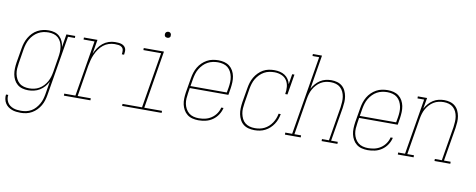

<svg xmlns="http://www.w3.org/2000/svg" viewBox="-75 -1098 4150 1675"><g transform="rotate(10 2000.0 -261.0)"><path d="M159 213Q139 213 118.5 210.5Q98 208 80 201Q62 194 46.5 182.5Q31 171 21 154.5Q11 138 7 118Q3 98 6 78H26Q23 96 26.5 113Q30 130 38.5 144.5Q47 159 60.5 169Q74 179 90 185Q106 191 123.5 193Q141 195 159 195Q182 195 205 190Q228 185 249 173Q270 161 286.5 142.5Q303 124 315 103Q327 82 333.5 60Q340 38 344 15L363 -100Q351 -75 332.5 -54Q314 -33 290.5 -18.5Q267 -4 240.5 2Q214 8 189 8Q162 8 137 1Q112 -6 93 -22Q74 -38 62.5 -60.5Q51 -83 46.5 -108Q42 -133 43 -160Q44 -187 48 -213L70 -343Q74 -368 82 -392.5Q90 -417 103.5 -440Q117 -463 136 -482.5Q155 -502 178.5 -514.5Q202 -527 227 -532.5Q252 -538 278 -538Q305 -538 330 -530.5Q355 -523 373.5 -505.5Q392 -488 402 -464.5Q412 -441 415 -415L434 -530H512V-512H451L363 18Q359 43 351.5 67.5Q344 92 331 114.5Q318 137 299 156.5Q280 176 257 189Q234 202 209 207.5Q184 213 159 213ZM195 -10Q217 -10 240 -15Q263 -20 283.5 -32Q304 -44 321 -62Q338 -80 349.5 -101Q361 -122 367.5 -144Q374 -166 378 -189L399 -319Q403 -342 404.5 -366Q406 -390 402.5 -413Q399 -436 389.5 -456.5Q380 -477 363.5 -492Q347 -507 324.5 -513.5Q302 -520 278 -520Q255 -520 232 -515Q209 -510 187.5 -498Q166 -486 148.5 -468Q131 -450 119 -429Q107 -408 100 -385.5Q93 -363 89 -340L68 -210Q64 -186 62.5 -162Q61 -138 65.5 -115Q70 -92 80.5 -71.5Q91 -51 108 -36.5Q125 -22 148 -16Q171 -10 195 -10Z M505 0V-18H604L686 -512H589V-530H709L688 -404Q700 -431 716.5 -456Q733 -481 756.5 -500Q780 -519 808 -528.5Q836 -538 864 -538Q878 -538 892.5 -537Q907 -536 920 -532Q933 -528 943.5 -519.5Q954 -511 959 -498.5Q964 -486 963 -471.5Q962 -457 960 -443H940Q943 -460 941.5 -477.5Q940 -495 927.5 -505.5Q915 -516 898 -518Q881 -520 864 -520Q838 -520 811.5 -511.5Q785 -503 763.5 -485.5Q742 -468 726 -445Q710 -422 698.5 -396.5Q687 -371 680.5 -345.5Q674 -320 669 -294L624 -18H740V0Z M1021 0V-18H1194L1276 -512H1119V-530H1298L1214 -18H1371V0ZM1306 -654Q1300 -654 1294 -656Q1288 -658 1284.5 -663Q1281 -668 1280 -674Q1279 -680 1280 -686Q1281 -691 1283.5 -695Q1286 -699 1289.5 -701.5Q1293 -704 1297.5 -705.5Q1302 -707 1306 -707Q1313 -707 1318.5 -704.5Q1324 -702 1327.5 -697Q1331 -692 1332 -686Q1333 -680 1332 -674Q1332 -669 1329.5 -665Q1327 -661 1323 -658.5Q1319 -656 1315 -655Q1311 -654 1306 -654Z M1697 8Q1670 8 1644 1.5Q1618 -5 1598 -20.5Q1578 -36 1565.5 -58.5Q1553 -81 1547.5 -106Q1542 -131 1543 -158.5Q1544 -186 1548 -213L1570 -343Q1574 -368 1582 -393Q1590 -418 1603.5 -441Q1617 -464 1636.5 -483Q1656 -502 1679.5 -515Q1703 -528 1729 -533Q1755 -538 1780 -538Q1807 -538 1832.5 -531.5Q1858 -525 1878 -509.5Q1898 -494 1910.5 -471.5Q1923 -449 1928 -423.5Q1933 -398 1932 -371Q1931 -344 1927 -317L1917 -256H1575L1568 -210Q1564 -186 1562.5 -161.5Q1561 -137 1565.5 -114.5Q1570 -92 1581 -71.5Q1592 -51 1609.5 -36.5Q1627 -22 1650 -16Q1673 -10 1697 -10Q1726 -10 1754.5 -16.5Q1783 -23 1808.5 -40Q1834 -57 1851.5 -82.5Q1869 -108 1875 -136H1895Q1888 -104 1869 -75Q1850 -46 1822 -26.5Q1794 -7 1761.5 0.5Q1729 8 1697 8ZM1900 -274 1908 -320Q1912 -344 1913 -368.5Q1914 -393 1909.5 -415.5Q1905 -438 1894.5 -458.5Q1884 -479 1866.5 -493.5Q1849 -508 1826 -514Q1803 -520 1779 -520Q1756 -520 1732.5 -515Q1709 -510 1688 -498.5Q1667 -487 1649.5 -469Q1632 -451 1619.5 -430Q1607 -409 1600 -386Q1593 -363 1589 -340L1578 -274Z M2194 8Q2167 8 2141 1.5Q2115 -5 2095.5 -20.5Q2076 -36 2064 -59Q2052 -82 2047 -107Q2042 -132 2043 -159Q2044 -186 2048 -213L2070 -343Q2074 -368 2081.5 -392.5Q2089 -417 2102.5 -440Q2116 -463 2135 -482.5Q2154 -502 2177 -515Q2200 -528 2225.5 -533Q2251 -538 2276 -538Q2301 -538 2325 -532.5Q2349 -527 2368.5 -514Q2388 -501 2401 -481.5Q2414 -462 2419 -439L2434 -530H2454L2424 -349H2404Q2410 -381 2407 -413.5Q2404 -446 2387.5 -471Q2371 -496 2341.5 -508Q2312 -520 2280 -520Q2257 -520 2233.5 -515.5Q2210 -511 2188.5 -499Q2167 -487 2149.5 -469Q2132 -451 2119.5 -430Q2107 -409 2100 -386Q2093 -363 2089 -340L2068 -210Q2064 -186 2062.5 -162Q2061 -138 2065.5 -115.5Q2070 -93 2080 -72Q2090 -51 2107 -37Q2124 -23 2146.5 -16.5Q2169 -10 2194 -10Q2215 -10 2236.5 -14Q2258 -18 2278 -28Q2298 -38 2315 -53.5Q2332 -69 2344.5 -88Q2357 -107 2365 -127.5Q2373 -148 2377 -170H2396Q2392 -146 2383.5 -123Q2375 -100 2361 -79Q2347 -58 2328.5 -41Q2310 -24 2287.5 -12.5Q2265 -1 2241 3.5Q2217 8 2194 8Z M2463 0V-18H2524L2640 -717H2581V-735H2662L2612 -432Q2624 -455 2642 -476Q2660 -497 2682.5 -511.5Q2705 -526 2730.5 -532Q2756 -538 2781 -538Q2807 -538 2832 -531Q2857 -524 2876 -508Q2895 -492 2906 -469Q2917 -446 2921.5 -421Q2926 -396 2924.5 -369.5Q2923 -343 2919 -317L2869 -18H2928V0H2788V-18H2850L2900 -320Q2903 -343 2904.5 -367Q2906 -391 2902.5 -413.5Q2899 -436 2889.5 -456.5Q2880 -477 2863.5 -492Q2847 -507 2825 -513.5Q2803 -520 2779 -520Q2757 -520 2734 -515Q2711 -510 2690.5 -497.5Q2670 -485 2653.5 -467Q2637 -449 2625.5 -428.5Q2614 -408 2607.5 -386Q2601 -364 2597 -341L2544 -18H2603V0Z M3197 8Q3170 8 3144 1.5Q3118 -5 3098 -20.5Q3078 -36 3065.5 -58.5Q3053 -81 3047.5 -106Q3042 -131 3043 -158.5Q3044 -186 3048 -213L3070 -343Q3074 -368 3082 -393Q3090 -418 3103.5 -441Q3117 -464 3136.5 -483Q3156 -502 3179.5 -515Q3203 -528 3229 -533Q3255 -538 3280 -538Q3307 -538 3332.5 -531.5Q3358 -525 3378 -509.5Q3398 -494 3410.5 -471.5Q3423 -449 3428 -423.5Q3433 -398 3432 -371Q3431 -344 3427 -317L3417 -256H3075L3068 -210Q3064 -186 3062.5 -161.5Q3061 -137 3065.5 -114.5Q3070 -92 3081 -71.5Q3092 -51 3109.5 -36.5Q3127 -22 3150 -16Q3173 -10 3197 -10Q3226 -10 3254.5 -16.5Q3283 -23 3308.5 -40Q3334 -57 3351.5 -82.5Q3369 -108 3375 -136H3395Q3388 -104 3369 -75Q3350 -46 3322 -26.5Q3294 -7 3261.5 0.5Q3229 8 3197 8ZM3400 -274 3408 -320Q3412 -344 3413 -368.5Q3414 -393 3409.5 -415.5Q3405 -438 3394.5 -458.5Q3384 -479 3366.5 -493.5Q3349 -508 3326 -514Q3303 -520 3279 -520Q3256 -520 3232.5 -515Q3209 -510 3188 -498.5Q3167 -487 3149.5 -469Q3132 -451 3119.5 -430Q3107 -409 3100 -386Q3093 -363 3089 -340L3078 -274Z M3463 0V-18H3524L3606 -512H3547V-530H3629L3612 -432Q3624 -455 3642 -476Q3660 -497 3682.5 -511.5Q3705 -526 3730.5 -532Q3756 -538 3781 -538Q3807 -538 3832 -531Q3857 -524 3876 -508Q3895 -492 3906 -469Q3917 -446 3921.5 -421Q3926 -396 3924.5 -369.5Q3923 -343 3919 -317L3869 -18H3928V0H3788V-18H3850L3900 -320Q3903 -343 3904.5 -367Q3906 -391 3902.5 -413.5Q3899 -436 3889.5 -456.5Q3880 -477 3863.5 -492Q3847 -507 3825 -513.5Q3803 -520 3779 -520Q3757 -520 3734 -515Q3711 -510 3690.5 -497.5Q3670 -485 3653.5 -467Q3637 -449 3625.5 -428.5Q3614 -408 3607.5 -386Q3601 -364 3597 -341L3544 -18H3603V0Z"/></g></svg>

Font: Iosevka Curly Slab ThObl
Style: Regular
Weight: 100
Italic angle: -9°
Monospace: yes
Designer: Belleve Invis
Foundry: Belleve Invis
Version: Version 11.0.0; ttfautohint (v1.8.3)